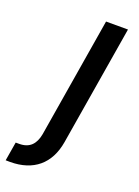

<svg xmlns="http://www.w3.org/2000/svg" viewBox="-240 -607 633 874"><g transform="rotate(20 76.0 -170.0)"><path d="M116.8 -545.5 21 34.8C11.7 85.2 -14.2 112.9 -64.3 112.9H-81.3L-96.6 204.2C-89.1 204.5 -82.4 204.5 -75.3 204.5C37.6 204.5 108.3 144.9 126.8 35.5L223 -545.5Z"/></g></svg>

Font: Margiela Sans Medium
Style: Italic
Weight: 500
Italic angle: -9.39999°
Designer: Stefan Endress, Andreas Faust
Version: Version 1.100;FEAKit 1.0